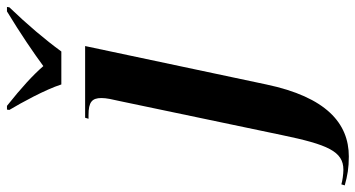

<svg xmlns="http://www.w3.org/2000/svg" viewBox="-390 -546 1046 565"><g transform="rotate(-90 133.5 -263.0)"><path d="M168 -606H265C300 -654 344 -706 395 -759L396 -766H383C317 -726 260 -687 222 -659C195 -690 159 -723 105 -766H94L93 -759C114 -724 153 -653 168 -606ZM-44 240C54 240 131 173 168 -3L281 -536H70L67 -526H78C116 -526 128 -516 128 -488C128 -473 124 -456 119 -434L19 43C-9 178 -29 224 -83 224C-96 224 -117 221 -126 218L-129 228C-100 236 -78 240 -44 240Z"/></g></svg>

Font: Noto Serif Display Condensed
Style: Bold Italic
Weight: 700
Width: 3
Italic angle: -12°
Designer: Monotype Design Team
Foundry: Monotype Imaging Inc.
Version: Version 2.009